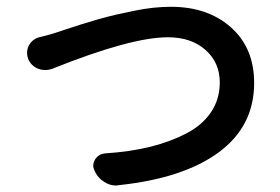

<svg xmlns="http://www.w3.org/2000/svg" viewBox="-20 -536 844 578"><path d="M137.7 -329.1Q127 -325.2 116.2 -325.2Q105.5 -325.2 94.7 -329.1Q73.2 -337.9 64.5 -359.4Q61.5 -368.2 61.5 -377Q61.5 -387.7 66.4 -398.4Q77.1 -418 97.7 -423.8Q123 -429.7 141.6 -435.5Q144.5 -436.5 175.8 -446.8Q207 -457 222.2 -461.9Q237.3 -466.8 271 -476.6Q304.7 -486.3 328.6 -491.7Q352.5 -497.1 383.3 -503.4Q414.1 -509.8 441.9 -512.7Q469.7 -515.6 494.1 -515.6Q605.5 -515.6 675.3 -453.6Q745.1 -391.6 745.1 -286.1Q745.1 -156.2 638.7 -77.6Q532.2 1 336.9 21.5Q333 22.5 329.1 22.5Q310.5 22.5 293.9 11.7Q273.4 -1 264.6 -22.5Q260.7 -30.3 260.7 -37.1Q260.7 -46.9 266.6 -56.6Q277.3 -72.3 295.9 -74.2Q372.1 -79.1 432.6 -94.2Q493.2 -109.4 541 -134.3Q588.9 -159.2 615.2 -198.2Q641.6 -237.3 641.6 -288.1Q641.6 -347.7 598.6 -385.7Q555.7 -423.8 485.4 -423.8Q374 -423.8 137.7 -329.1Z"/></svg>

Font: Gen Jyuu Gothic P Medium
Style: Regular
Weight: 500
Designer: [Source Han Sans]
Ryoko NISHIZUKA  (kana & ideographs); Paul D. Hunt (Latin, Greek & Cyrillic); Wenlong ZHANG  (bopomofo
Version: Version 1.002.20150607